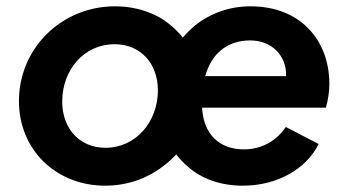

<svg xmlns="http://www.w3.org/2000/svg" viewBox="-20 -576 1098 608"><path d="M313 12C382 12 445 -10 497 -50C512 -61 526 -74 538 -87C548 -74 560 -61 573 -50C617 -10 678 12 749 12C859 12 951 -42 989 -120L885 -174C858 -133 812 -103 752 -103C674 -103 624 -152 620 -235H1012C1019 -260 1023 -286 1023 -310C1023 -447 933 -556 773 -556C705 -556 644 -533 596 -494C583 -483 570 -470 559 -457C539 -482 514 -504 485 -521C443 -544 396 -556 344 -556C176 -556 40 -424 40 -256C40 -100 159 12 313 12ZM630 -335C648 -402 696 -448 772 -448C841 -448 886 -400 886 -339C886 -338 886 -336 886 -335ZM314 -108C232 -108 177 -169 177 -254C177 -355 246 -436 343 -436C425 -436 480 -375 480 -290C480 -190 410 -108 314 -108Z"/></svg>

Font: Plus Jakarta Sans
Style: Bold Italic
Weight: 700
Italic angle: -8°
Designer: Gumpita Rahayu
Foundry: Tokotype
Version: Version 2.071;gftools[0.9.30]